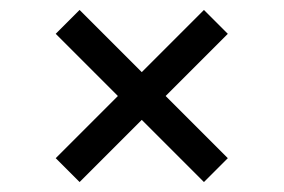

<svg xmlns="http://www.w3.org/2000/svg" viewBox="-20 -505 570 386"><path d="M92 -187 390 -485 438 -437 140 -139ZM390 -139 92 -437 140 -485 438 -187Z"/></svg>

Font: Changa Light
Style: Regular
Weight: 300
Designer: Eduardo Rodriguez Tunni
Foundry: Eduardo Rodriguez Tunni
Version: Version 3.002; ttfautohint (v1.8.2)